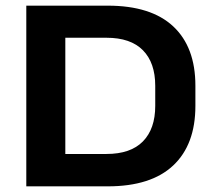

<svg xmlns="http://www.w3.org/2000/svg" viewBox="-20 -659 756 679"><path d="M173 0V-114.5H356.5Q442 -114.5 485.5 -159Q529 -203.5 529 -284.5V-355.5Q529 -437 485.5 -481.2Q442 -525.5 356.5 -525.5H172V-639H361Q514 -639 592.5 -565.8Q671 -492.5 671 -356V-284.5Q671 -147.5 592.5 -73.8Q514 0 361 0ZM73 0V-639H211V0Z"/></svg>

Font: Anek Gujarati SemiExpanded SemiBold
Style: Regular
Weight: 600
Width: 6
Designer: Mrunmayee Ghaisas (Gujarati), Yesha Goshar (Latin)
Foundry: Ek Type
Version: Version 1.003